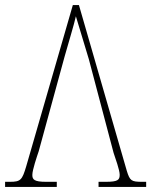

<svg xmlns="http://www.w3.org/2000/svg" viewBox="-23 -734 657 754"><path d="M326 -501 423 -134C430 -113 447 -66 447 -48C447 -28 441 -20 393 -20H364V0H551V-20H535C493 -20 487 -24 475 -63L287 -714H263L80 -81C64 -27 58 -20 16 -20H-3V0H200V-20H158C111 -20 104 -29 104 -47C104 -67 122 -119 129 -140L231 -513C245 -563 268 -638 275 -670C287 -631 307 -563 326 -501Z"/></svg>

Font: Noto Serif SemiCondensed Thin
Style: Regular
Weight: 100
Width: 4
Designer: Monotype Design Team
Foundry: Monotype Imaging Inc.
Version: Version 2.015